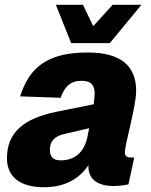

<svg xmlns="http://www.w3.org/2000/svg" viewBox="-20 -769 631 801"><path d="M277 -589H438L570 -749H450L369 -660L326 -749H213ZM349 -73C349 -25 383 7 454 7C476 7 505 3 516 0L540 -112H526C510 -112 501 -117 501 -134C501 -167 548 -325 548 -390C548 -496 482 -550 346 -550C185 -550 104 -494 64 -367L233 -361C250 -409 275 -432 321 -432C362 -432 375 -411 375 -378C375 -368 373 -353 371 -334L212 -302C84 -275 9 -220 9 -109C9 -30 65 12 163 12C251 12 311 -23 349 -80C349 -78 349 -75 349 -73ZM188 -144C188 -182 210 -202 252 -211L352 -234C349 -221 347 -209 345 -199C330 -126 284 -100 234 -100C202 -100 188 -114 188 -144Z"/></svg>

Font: Geist ExtraBold
Style: Italic
Weight: 800
Italic angle: -12°
Designer: Basement.studio, Andrés Briganti, Mateo Zaragoza
Foundry: Basement.studio, Vercel, Andrés Briganti, Guido Ferreyra, Mateo Zaragoza
Version: Version 1.500